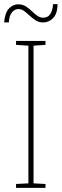

<svg xmlns="http://www.w3.org/2000/svg" viewBox="-40 -913 300 933"><path d="M181 0H38V-19L98 -22V-691L38 -695V-714H181V-695L123 -691V-22L181 -19ZM-20 -804Q-16 -851 3.5 -871.5Q23 -892 49 -892Q70 -892 85.5 -882Q101 -872 114 -859.5Q127 -847 140.5 -837Q154 -827 170 -827Q213 -827 218 -893H240Q239 -847 218.5 -825.5Q198 -804 170 -804Q149 -804 133.5 -814Q118 -824 104.5 -836.5Q91 -849 78 -859Q65 -869 49 -869Q32 -869 18.5 -853.5Q5 -838 3 -804Z"/></svg>

Font: Noto Sans ExtraCondensed Thin
Style: Regular
Weight: 100
Width: 2
Designer: Monotype Design Team
Foundry: Monotype Imaging Inc.
Version: Version 2.013; ttfautohint (v1.8.4.7-5d5b)